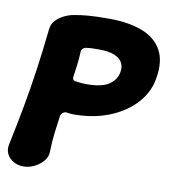

<svg xmlns="http://www.w3.org/2000/svg" viewBox="-98 -755 748 839"><g transform="rotate(10 276.5 -335.5)"><path d="M61 15Q38 15 18.5 4.5Q-1 -6 -11 -24.5Q-21 -43 -17 -66Q3 -161 18.5 -245.5Q34 -330 46 -415Q58 -500 68 -594Q70 -618 85.5 -634.5Q101 -651 123 -661.5Q145 -672 165 -675Q190 -680 224.5 -683Q259 -686 317 -686Q407 -686 467 -662.5Q527 -639 553.5 -590.5Q580 -542 567 -467Q558 -405 513.5 -355Q469 -305 398 -276Q327 -247 237 -247Q229 -247 220.5 -248Q212 -249 206 -250Q198 -251 190.5 -245Q183 -239 181 -230Q175 -189 170.5 -151Q166 -113 165 -69Q165 -46 148.5 -26.5Q132 -7 108.5 4Q85 15 61 15ZM241 -543Q234 -542 227.5 -536Q221 -530 221 -521Q220 -493 216.5 -465.5Q213 -438 209 -410Q206 -393 222 -391Q230 -390 242.5 -388.5Q255 -387 271 -387Q341 -387 372.5 -410Q404 -433 408 -467Q412 -487 403 -505.5Q394 -524 368.5 -535Q343 -546 296 -546Q283 -546 269.5 -545.5Q256 -545 241 -543Z"/></g></svg>

Font: Winky Sans
Style: Bold Italic
Weight: 700
Italic angle: -8.97852°
Designer: Simon Atzbach
Foundry: typofactur
Version: Version 1.205